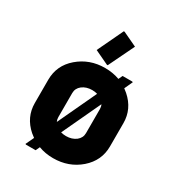

<svg xmlns="http://www.w3.org/2000/svg" viewBox="-185 -887 951 1026"><g transform="rotate(30 290.5 -374.0)"><path d="M283.7 -766.6 371.6 -725.1 294.9 -566.4H290L203.1 -607.4L278.8 -766.6ZM188.5 19.5H129.4L124.5 17.6L148.4 -33.2Q137.7 -41 127 -49.8Q58.6 -109.9 58.6 -196.8V-340.3Q58.6 -429.2 127 -487.8Q195.8 -546.9 291 -546.9Q339.4 -546.9 380.9 -531.7L392.6 -556.6H451.7L456.5 -554.7L433.1 -503.9Q443.8 -496.1 454.1 -487.3Q522.5 -427.2 522.5 -340.3V-196.8Q522.5 -108.9 454.1 -49.3Q385.7 9.8 290 9.8Q241.7 9.8 200.2 -5.9ZM291 -127Q327.1 -127 352.1 -146Q376 -165 376 -194.3V-342.8Q376 -357.4 370.1 -369.1L258.8 -131.3Q273.9 -127 291 -127ZM210.9 -168 322.3 -405.8Q307.6 -410.2 290 -410.2Q253.9 -410.2 229 -391.1Q205.1 -372.1 205.1 -342.8V-194.3Q205.1 -179.7 210.9 -168Z"/></g></svg>

Font: Nova Round
Style: Bold
Weight: 700
Designer: Wojciech Kalinowski "wmk69" (wmk69@o2.pl)
Foundry: Wojciech Kalinowski "wmk69" (wmk69@o2.pl)
Version: Version 3.1.0; 2021-05-23